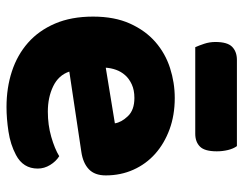

<svg xmlns="http://www.w3.org/2000/svg" viewBox="-99 -633 748 590"><g transform="rotate(90 275.0 -338.0)"><path d="M309 16Q250 16 199.5 -0.5Q149 -17 111.5 -50Q74 -83 52.5 -133Q31 -183 31 -250Q31 -316 52.5 -363.5Q74 -411 109 -441.5Q144 -472 189 -486.5Q234 -501 281 -501Q334 -501 377.5 -485Q421 -469 452.5 -441Q484 -413 501.5 -374Q519 -335 519 -289Q519 -255 500 -237Q481 -219 447 -214L200 -177Q211 -144 245 -127.5Q279 -111 323 -111Q364 -111 400.5 -121.5Q437 -132 460 -146Q476 -136 487 -118Q498 -100 498 -80Q498 -35 456 -13Q424 4 384 10Q344 16 309 16ZM281 -377Q257 -377 239.5 -369Q222 -361 211 -348.5Q200 -336 194.5 -320.5Q189 -305 188 -289L359 -317Q356 -337 337 -357Q318 -377 281 -377ZM125 -564Q120 -575 114.5 -591.5Q109 -608 109 -626Q109 -663 124 -677.5Q139 -692 164 -692H429Q437 -681 441 -664.5Q445 -648 445 -630Q445 -593 430.5 -578.5Q416 -564 391 -564Z"/></g></svg>

Font: Baloo Tamma
Style: Regular
Weight: 400
Designer: Divya Kowshik and Ek Type
Foundry: Ek Type
Version: Version 1.007;PS 1.000;hotconv 1.0.88;makeotf.lib2.5.647800